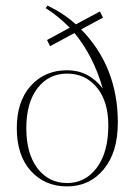

<svg xmlns="http://www.w3.org/2000/svg" viewBox="-20 -655 481 686"><path d="M159 -490 148 -512 229 -556Q188 -598 143 -626L150 -635Q208 -607 251 -568L337 -614L348 -592L270 -550Q401 -416 401 -217Q401 -111 350.5 -50Q300 11 220 11Q140 11 90 -44.5Q40 -100 40 -197Q40 -293 90 -348.5Q140 -404 220 -404Q297 -404 347 -339Q314 -455 246 -537ZM220 -1Q285 -1 326 -56Q367 -111 367 -207Q367 -293 326 -342.5Q285 -392 220 -392Q154 -392 114 -340Q74 -288 74 -197Q74 -106 114 -53.5Q154 -1 220 -1Z"/></svg>

Font: Arapey Thin-Display
Style: Regular
Weight: 100
Designer: Eduardo Rodriguez Tunni
Foundry: Eduardo Rodriguez Tunni
Version: Version 4.000